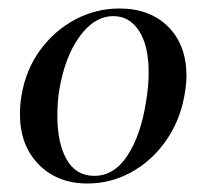

<svg xmlns="http://www.w3.org/2000/svg" viewBox="-20 -419 485 452"><path d="M27 -150Q27 -175 31 -196Q41 -255 74.5 -301Q108 -347 157 -373Q206 -399 261 -399Q333 -399 376 -356Q419 -313 419 -240Q419 -220 414 -193Q403 -133 369.5 -86Q336 -39 288 -13Q240 13 186 13Q115 13 71 -32Q27 -77 27 -150ZM324 -181Q330 -217 330 -248Q330 -311 307.5 -346Q285 -381 247 -381Q202 -381 167 -332.5Q132 -284 119 -204Q115 -177 115 -146Q115 -82 137 -43.5Q159 -5 202 -5Q249 -5 280.5 -53.5Q312 -102 324 -181Z"/></svg>

Font: Cormorant Garamond SemiBold
Style: Italic
Weight: 600
Italic angle: -10°
Designer: Christian Thalmann (Catharsis Fonts)
Foundry: Catharsis Fonts
Version: Version 4.000